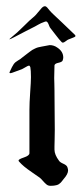

<svg xmlns="http://www.w3.org/2000/svg" viewBox="-20 -601 264 621"><path d="M10.2 -473.6Q10.2 -474.8 15.4 -478.9Q35.3 -494.7 55.9 -515.5Q76.4 -536.3 91 -548Q95.7 -552.1 102.4 -560.6Q109.2 -569.1 114.7 -575Q120.3 -580.8 125 -580.8Q129.1 -580.8 132.6 -576.7Q141.4 -565.6 148.1 -558.9Q154.9 -552.1 164.8 -543.1Q174.8 -534 179.5 -529.3Q218.2 -491.8 222.3 -488.3Q224 -486.5 224 -484.8Q224 -482.4 219.9 -480.7Q215.8 -478.9 209.7 -476.6Q203.5 -474.2 200.6 -473Q198.8 -472.4 192.7 -467.8Q186.5 -463.1 183.6 -463.1Q181.2 -463.1 179.5 -464.8Q171.9 -472.4 159.9 -488.3Q147.8 -504.1 143.2 -509.9Q140.8 -512.3 138.8 -518.2Q136.7 -524 134.4 -527.8Q132 -531.6 128.5 -531.6Q126.8 -531.6 125.6 -531Q110.9 -525.8 103.9 -521.4Q96.9 -517 92.8 -515.2Q83.4 -510.5 62.9 -500Q42.4 -489.4 27.4 -481.5Q12.5 -473.6 10.2 -473.6ZM143.6 0Q135.7 0 130.4 -4.4Q125 -8.8 119.1 -15.6Q113.3 -22.5 108.4 -26.4Q101.6 -31.2 84.5 -43Q67.4 -54.7 58.1 -62.5Q48.8 -70.3 42 -78.1Q40 -80.1 40 -82Q40 -85.9 57.6 -91.8Q75.2 -97.7 75.2 -105.5V-198.2V-246.1Q75.2 -267.6 77.6 -302.2Q80.1 -336.9 80.1 -351.6Q80.1 -374 78.1 -383.8Q76.2 -388.7 74.2 -388.7Q70.3 -388.7 60.1 -382.3Q49.8 -376 44.9 -375Q41 -374 28.8 -369.1Q16.6 -364.3 13.7 -364.3Q10.7 -364.3 10.7 -366.2Q10.7 -368.2 11.7 -369.1Q19.5 -386.7 24.4 -393.6Q29.3 -400.4 38.1 -405.3Q46.9 -410.2 50.8 -414.1Q53.7 -416 59.6 -420.9Q65.4 -425.8 68.4 -427.7Q71.3 -429.7 76.2 -433.6Q81.1 -437.5 84.5 -439.5Q87.9 -441.4 92.8 -443.8Q97.7 -446.3 103 -447.8Q108.4 -449.2 114.3 -450.2Q138.7 -455.1 140.6 -455.1Q154.3 -455.1 165 -447.3Q184.6 -434.6 184.6 -415Q184.6 -411.1 182.6 -405.3Q180.7 -400.4 168.9 -397.9Q157.2 -395.5 156.2 -389.6Q155.3 -370.1 155.3 -348.6Q155.3 -340.8 155.8 -330.6Q156.2 -320.3 156.2 -308.6Q156.2 -283.2 156.7 -241.7Q157.2 -200.2 157.2 -181.6Q157.2 -164.1 156.7 -149.4Q156.2 -134.8 156.2 -127Q156.2 -119.1 156.2 -117.2Q156.2 -100.6 170.9 -81.1Q173.8 -76.2 185.1 -71.3Q196.3 -66.4 198.2 -59.6Q200.2 -53.7 200.2 -49.8Q200.2 -38.1 185.5 -21.5Q184.6 -20.5 181.2 -16.1Q177.7 -11.7 176.8 -10.7Q175.8 -9.8 172.9 -7.3Q169.9 -4.9 168 -3.9Q166 -2.9 162.1 -2Q158.2 -1 153.8 -0.5Q149.4 0 143.6 0Z"/></svg>

Font: Isabella
Style: Medium
Weight: 500
Designer: John Stracke
Version: Version 001.202